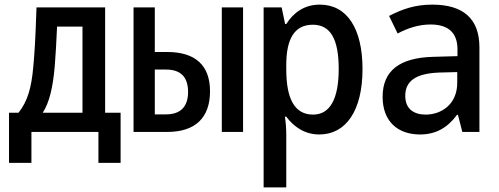

<svg xmlns="http://www.w3.org/2000/svg" viewBox="-20 -571 2160 831"><path d="M19 134H116V0H406V134H502V-83H435V-539H138C133 -389 129 -336 124 -281C116 -192 100 -133 60 -83H19ZM217 -285C221 -332 224 -392 227 -456H337V-83H165C194 -128 209 -193 217 -285Z M940 0H1032V-539H940ZM558 0H704C824 0 889 -60 889 -176C889 -288 826 -346 703 -346H650V-539H558ZM650 -76V-270H698C760 -270 794 -240 794 -173C794 -109 761 -76 699 -76Z M1121 240H1219V13C1219 -13 1217 -43 1213 -66H1219C1251 -23 1298 11 1362 11C1476 11 1549 -90 1549 -272C1549 -446 1483 -551 1364 -551C1297 -551 1250 -516 1219 -467H1214L1199 -539H1121ZM1335 -75C1253 -75 1219 -147 1219 -271V-290C1219 -402 1254 -464 1334 -464C1410 -464 1446 -402 1446 -273C1446 -144 1409 -75 1335 -75Z M1798 11C1865 11 1916 -17 1958 -74H1962L1981 0H2055V-366C2055 -491 1984 -551 1851 -551C1777 -551 1722 -532 1664 -502L1701 -426C1746 -450 1794 -465 1843 -465C1913 -465 1960 -436 1960 -357V-328L1854 -325C1711 -321 1636 -266 1636 -152C1636 -45 1702 11 1798 11ZM1822 -75C1772 -75 1734 -99 1734 -156C1734 -220 1779 -253 1881 -257L1959 -259V-213C1959 -119 1890 -75 1822 -75Z"/></svg>

Font: Noto Sans Mono Condensed Medium
Style: Regular
Weight: 500
Width: 3
Designer: Monotype Design Team
Foundry: Monotype Imaging Inc.
Version: Version 2.014